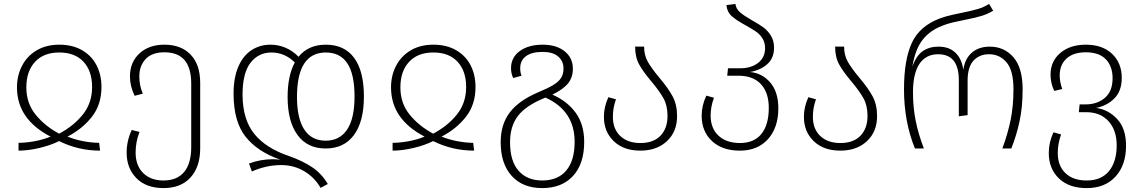

<svg xmlns="http://www.w3.org/2000/svg" viewBox="-20 -761 5853 984"><path d="M284 -532Q352 -532 401 -503.5Q450 -475 475 -426Q500 -377 500 -315Q500 -225 451 -162.5Q402 -100 326 -61Q365 -45 409 -37Q453 -29 488 -29L493 11Q381 11 283 -38Q239 -16 181.5 -2.5Q124 11 75 11V-29Q111 -29 156 -37Q201 -45 239 -61Q67 -150 67 -313Q67 -374 93 -424Q119 -474 168 -503Q217 -532 284 -532ZM283 -76Q357 -115 404.5 -174Q452 -233 452 -315Q452 -397 408 -444.5Q364 -492 284 -492Q204 -492 159.5 -444Q115 -396 115 -313Q115 -232 162.5 -173.5Q210 -115 283 -76Z M1006 -336V-1Q1006 94 956.5 148.5Q907 203 818 203Q729 203 679 152Q629 101 629 21Q629 -38 655 -95L695 -85Q675 -34 675 21Q675 87 713.5 125.5Q752 164 818 164Q888 164 924 120Q960 76 960 -6V-333Q960 -493 823 -493Q759 -493 726.5 -458.5Q694 -424 694 -369Q694 -322 712 -281L670 -270Q646 -320 646 -369Q646 -442 694.5 -487Q743 -532 823 -532Q908 -532 957 -481Q1006 -430 1006 -336Z M1454 -264Q1454 -373 1491 -441Q1439 -492 1371 -492Q1305 -492 1264 -439.5Q1223 -387 1223 -274Q1224 -148 1283.5 -74.5Q1343 -1 1462 39Q1530 63 1579 95.5Q1628 128 1660 182L1623 202Q1593 149 1540 117Q1487 85 1421 85Q1381 85 1342 94Q1303 103 1271 118L1256 77Q1315 55 1380 55Q1392 55 1416 57Q1300 17 1238.5 -60.5Q1177 -138 1177 -281Q1177 -363 1201.5 -419.5Q1226 -476 1269 -504Q1312 -532 1366 -532Q1407 -532 1444 -516Q1481 -500 1510 -470Q1560 -532 1650 -532Q1745 -532 1795 -464.5Q1845 -397 1845 -266Q1845 -138 1794 -69Q1743 0 1649 0Q1555 0 1504.5 -69.5Q1454 -139 1454 -264ZM1502 -264Q1502 -154 1539.5 -97Q1577 -40 1649 -40Q1721 -40 1759 -97Q1797 -154 1797 -266Q1797 -381 1760 -436.5Q1723 -492 1650 -492Q1502 -492 1502 -264Z M2201 -532Q2269 -532 2318 -503.5Q2367 -475 2392 -426Q2417 -377 2417 -315Q2417 -225 2368 -162.5Q2319 -100 2243 -61Q2282 -45 2326 -37Q2370 -29 2405 -29L2410 11Q2298 11 2200 -38Q2156 -16 2098.5 -2.5Q2041 11 1992 11V-29Q2028 -29 2073 -37Q2118 -45 2156 -61Q1984 -150 1984 -313Q1984 -374 2010 -424Q2036 -474 2085 -503Q2134 -532 2201 -532ZM2200 -76Q2274 -115 2321.5 -174Q2369 -233 2369 -315Q2369 -397 2325 -444.5Q2281 -492 2201 -492Q2121 -492 2076.5 -444Q2032 -396 2032 -313Q2032 -232 2079.5 -173.5Q2127 -115 2200 -76Z M2974 -34Q2974 79 2916.5 141Q2859 203 2759 203Q2659 203 2602.5 140.5Q2546 78 2546 -32Q2546 -123 2592 -184Q2638 -245 2736 -287Q2789 -309 2816.5 -326Q2844 -343 2856 -362.5Q2868 -382 2868 -410Q2868 -448 2840.5 -471.5Q2813 -495 2761 -495Q2705 -495 2675.5 -473Q2646 -451 2646 -411Q2646 -389 2653 -373L2610 -361Q2599 -385 2599 -411Q2599 -467 2644 -499.5Q2689 -532 2761 -532Q2832 -532 2874 -498Q2916 -464 2916 -409Q2916 -365 2892 -334.5Q2868 -304 2811 -276Q2887 -243 2930.5 -183Q2974 -123 2974 -34ZM2925 -34Q2925 -194 2775 -261L2773 -260Q2675 -220 2634.5 -167Q2594 -114 2594 -32Q2594 65 2638 114.5Q2682 164 2759 164Q2839 164 2882 113Q2925 62 2925 -34Z M3359 -363Q3404 -310 3427 -267.5Q3450 -225 3450 -166Q3450 -86 3398 -37.5Q3346 11 3262 11Q3176 11 3125.5 -37.5Q3075 -86 3075 -162Q3075 -214 3098 -263L3137 -252Q3121 -210 3121 -162Q3121 -100 3159 -64Q3197 -28 3262 -28Q3329 -28 3365 -65.5Q3401 -103 3401 -167Q3401 -220 3380.5 -257Q3360 -294 3319 -343Q3277 -392 3256 -430Q3235 -468 3235 -522H3281Q3281 -478 3300 -444.5Q3319 -411 3359 -363Z M3969 -206Q3969 -107 3916 -48Q3863 11 3772 11Q3681 11 3628.5 -38.5Q3576 -88 3576 -168Q3576 -220 3600 -271L3639 -260Q3622 -214 3622 -169Q3622 -103 3662.5 -65.5Q3703 -28 3772 -28Q3845 -28 3882.5 -75Q3920 -122 3920 -208Q3920 -286 3880 -329.5Q3840 -373 3764 -373H3707L3711 -411H3773Q3829 -411 3865 -438.5Q3901 -466 3901 -514Q3901 -543 3887.5 -564.5Q3874 -586 3854 -599.5Q3834 -613 3800 -632Q3754 -657 3730 -678.5Q3706 -700 3703 -735L3749 -741Q3752 -716 3772 -698.5Q3792 -681 3834 -657Q3870 -637 3892.5 -620.5Q3915 -604 3931 -578Q3947 -552 3947 -517Q3947 -462 3911.5 -431.5Q3876 -401 3824 -392Q3887 -386 3928 -337.5Q3969 -289 3969 -206Z M4384 -363Q4429 -310 4452 -267.5Q4475 -225 4475 -166Q4475 -86 4423 -37.5Q4371 11 4287 11Q4201 11 4150.5 -37.5Q4100 -86 4100 -162Q4100 -214 4123 -263L4162 -252Q4146 -210 4146 -162Q4146 -100 4184 -64Q4222 -28 4287 -28Q4354 -28 4390 -65.5Q4426 -103 4426 -167Q4426 -220 4405.5 -257Q4385 -294 4344 -343Q4302 -392 4281 -430Q4260 -468 4260 -522H4306Q4306 -478 4325 -444.5Q4344 -411 4384 -363Z M4613 -303Q4613 -454 4653 -541Q4693 -628 4798 -667Q4828 -678 4863 -685.5Q4898 -693 4907 -695Q4958 -705 4990.5 -714.5Q5023 -724 5049 -741L5070 -706Q5040 -688 5007 -678.5Q4974 -669 4924 -659Q4916 -657 4879 -649.5Q4842 -642 4809 -629Q4746 -605 4708 -556.5Q4670 -508 4656 -419Q4675 -475 4708.5 -498.5Q4742 -522 4790 -522Q4844 -522 4876.5 -491Q4909 -460 4917 -403Q4925 -460 4960.5 -491Q4996 -522 5053 -522Q5126 -522 5173.5 -468Q5221 -414 5221 -303Q5221 -212 5205 -138.5Q5189 -65 5163 0H5117Q5145 -75 5159.5 -146.5Q5174 -218 5174 -303Q5174 -400 5138.5 -441.5Q5103 -483 5049 -483Q4999 -483 4969 -450Q4939 -417 4939 -348V-171L4894 -165V-350Q4894 -483 4788 -483Q4725 -483 4692 -433.5Q4659 -384 4659 -287Q4659 -211 4673 -141.5Q4687 -72 4715 0H4669Q4613 -138 4613 -303Z M5751 -14Q5751 85 5697 144Q5643 203 5549 203Q5458 203 5406.5 153Q5355 103 5355 23Q5355 -31 5379 -83L5418 -72Q5401 -24 5401 23Q5401 89 5440.5 126.5Q5480 164 5549 164Q5624 164 5663.5 116Q5703 68 5703 -16Q5703 -94 5661 -140Q5619 -186 5547 -186H5509L5513 -226H5544Q5603 -226 5642.5 -259.5Q5682 -293 5682 -360Q5682 -421 5647.5 -457Q5613 -493 5545 -493Q5481 -493 5446 -461Q5411 -429 5411 -375Q5411 -340 5424 -305L5383 -295Q5364 -335 5364 -378Q5364 -447 5414 -489.5Q5464 -532 5545 -532Q5630 -532 5679.5 -485Q5729 -438 5729 -362Q5729 -295 5691.5 -257Q5654 -219 5598 -208Q5661 -199 5706 -150.5Q5751 -102 5751 -14Z"/></svg>

Font: FiraGO ExtraLight
Style: Regular
Weight: 200
Designer: bBox Type
Foundry: bBox Type GmbH
Version: Version 1.001